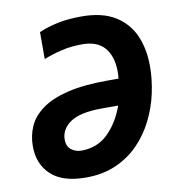

<svg xmlns="http://www.w3.org/2000/svg" viewBox="-82 -800 824 885"><g transform="rotate(-10 330.0 -357.5)"><path d="M250 10Q141 10 87 -40.5Q33 -91 33 -174Q33 -224 52 -267Q71 -310 116 -343Q161 -376 236.5 -394.5Q312 -413 424 -413H476Q477 -419 477.5 -427.5Q478 -436 478 -445Q478 -517 443.5 -557.5Q409 -598 339 -598Q286 -598 242 -587.5Q198 -577 157 -561V-687Q198 -705 247 -715Q296 -725 357 -725Q454 -725 514 -688Q574 -651 601.5 -588Q629 -525 629 -445Q629 -383 615 -318.5Q601 -254 571.5 -195Q542 -136 497 -90Q452 -44 390.5 -17Q329 10 250 10ZM251 -116Q325 -116 375 -164.5Q425 -213 453 -291H378Q275 -291 229 -259.5Q183 -228 183 -179Q183 -147 203.5 -131.5Q224 -116 251 -116Z"/></g></svg>

Font: Noto IKEA Latin
Style: Bold Italic
Weight: 700
Italic angle: -12°
Designer: Monotype Design Team
Foundry: Monotype Imaging Inc.
Version: Version 1.0